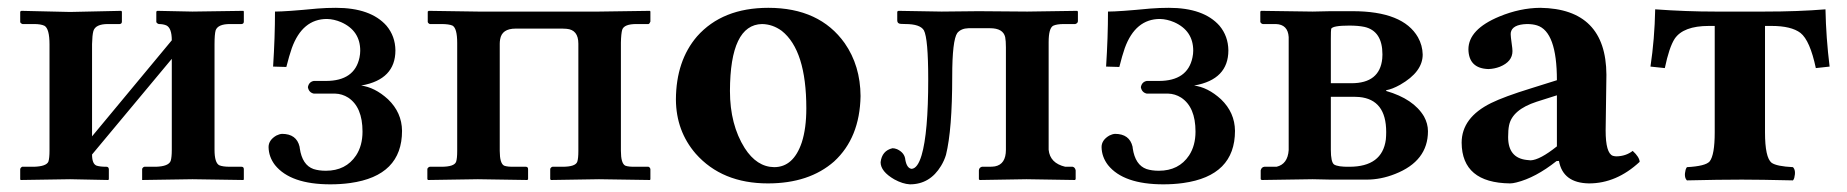

<svg xmlns="http://www.w3.org/2000/svg" viewBox="-20 -464 4772 496"><path d="M161.1 -433.1 293 -436 294.9 -434.1V-408.2Q294.9 -402.3 289.1 -401.9H258.8Q226.6 -401.9 221.2 -383.8Q218.3 -373 217.8 -350.1V-111.8L423.8 -359.9Q423.8 -391.6 409.7 -398.4Q401.4 -401.9 390.1 -401.9Q384.8 -403.8 383.8 -407.2V-434.1L386.2 -436Q387.2 -436 477.1 -434.1L608.9 -436L609.9 -434.1V-408.2Q609.9 -402.3 604 -401.9H574.2Q543 -401.9 537.1 -385.7Q534.2 -375.5 534.2 -350.1V-77.1Q534.2 -43.5 546.4 -37.1Q555.2 -33.2 574.2 -33.2H604Q609.9 -33.2 609.9 -26.9V-1L608.9 1Q607.9 1 477.1 -1L347.2 1V-1V-27.8Q349.1 -32.2 353 -33.2H382.8Q415.5 -34.2 420.9 -48.3Q423.8 -57.6 423.8 -77.1V-312L217.8 -64.9Q217.8 -40.5 229.5 -36.1Q238.3 -33.2 254.9 -33.2Q260.7 -33.2 261.2 -26.9V-1L259.8 1Q258.8 1 161.1 -1L33.2 1L32.2 -1V-27.8Q33.7 -31.7 37.1 -33.2H67.9Q99.6 -34.2 105 -46.4Q107.9 -55.2 107.9 -75.2V-349.1Q107.9 -390.1 94.7 -397.5Q85.4 -401.9 67.9 -401.9H38.1Q32.7 -403.8 32.2 -407.2V-434.1L35.2 -436Z M821.8 -22.9Q873.5 -22.9 899.9 -62.5Q916.5 -87.9 916.5 -124Q916.5 -187.5 879.4 -211.9Q863.8 -221.7 845.7 -222.2H790.5Q777.8 -225.1 775.4 -238.8Q777.8 -252.4 790.5 -254.9H821.8Q896 -254.9 908.7 -315.4Q910.6 -324.7 910.6 -333Q910.6 -384.8 861.3 -406.7Q842.8 -414.6 824.7 -415Q761.2 -415 733.9 -339.8Q727.1 -320.3 719.7 -291L685.5 -292Q690.4 -367.7 690.4 -434.1Q719.2 -434.1 799.8 -441.9Q823.7 -443.8 847.7 -443.8Q937.5 -443.8 978.5 -397.5Q1001 -370.6 1001.5 -334Q1001.5 -258.8 914.1 -243.2Q912.1 -242.7 911.6 -243.2Q948.2 -238.8 982.4 -207.5Q1018.1 -173.3 1018.6 -126Q1018.6 -9.8 884.8 8.8Q860.4 12.2 833.5 12.2Q730.5 12.2 690.4 -37.6Q674.3 -58.6 673.8 -84Q673.8 -102.1 693.8 -113.8Q701.7 -117.7 708.5 -118.2Q746.1 -118.2 753.9 -85Q754.4 -82.5 754.4 -81.1Q760.7 -37.6 790 -27.3Q803.7 -22.9 821.8 -22.9Z M1161.1 -353Q1161.1 -391.1 1148.9 -397.9Q1139.6 -401.9 1120.1 -401.9H1090.3Q1085.9 -403.8 1085 -407.2V-434.1L1087.4 -436L1215.3 -434.1H1307.1H1433.1H1527.3L1659.2 -436L1660.2 -434.1V-408.2Q1658.2 -402.8 1655.3 -401.9H1624Q1592.3 -401.9 1587.4 -387.2Q1584.5 -377 1584 -354V-74.2Q1584 -42 1595.2 -36.1Q1603.5 -32.7 1624 -33.2H1655.3Q1659.7 -31.2 1660.2 -26.9V-1L1659.2 1L1527.3 -1L1403.3 1L1401.4 -1V-27.8Q1403.3 -32.2 1407.2 -33.2H1433.1Q1466.3 -33.2 1471.2 -45.9Q1474.1 -54.2 1474.1 -74.2V-351.1Q1474.1 -387.2 1443.4 -389.6Q1438.5 -390.1 1433.1 -390.1H1312Q1276.4 -390.1 1272 -362.3Q1271 -356.4 1271 -351.1V-74.2Q1271 -42 1282.2 -36.1Q1290.5 -32.7 1311 -33.2H1338.4Q1344.2 -33.2 1344.2 -26.9V-1L1342.3 1L1214.4 -1L1085.9 1L1084 -1V-27.8Q1085.9 -32.2 1090.3 -33.2H1120.1Q1153.3 -33.2 1158.2 -45.9Q1161.1 -54.2 1161.1 -74.2Z M1948.7 -401.9Q1866.2 -400.4 1865.7 -229Q1865.7 -142.1 1903.8 -81.5Q1935.1 -32.7 1980 -32.2Q2029.8 -32.2 2051.3 -96.2Q2063 -132.3 2063 -184.1Q2063 -334 1999.5 -384.3Q1976.1 -401.4 1948.7 -401.9ZM1726.1 -207Q1726.6 -307.1 1780.8 -370.1Q1846.2 -443.8 1964.8 -443.8Q2097.2 -443.8 2162.1 -352.5Q2202.6 -294.4 2203.1 -215.8Q2201.2 -107.9 2134.8 -46.9Q2070.3 9.8 1963.9 9.8Q1845.2 9.8 1777.3 -66.9Q1726.6 -125.5 1726.1 -207Z M2335 -27.8Q2322.8 -29.3 2318.8 -50.8Q2317.4 -69.3 2297.4 -78.6Q2291 -81.1 2285.6 -81.1Q2258.3 -74.7 2254.9 -44.9Q2254.9 -21 2290.5 -0.5Q2312 11.2 2330.6 12.2Q2382.3 12.2 2411.1 -35.6Q2419.4 -49.3 2423.8 -64Q2439.9 -128.9 2439.9 -266.1Q2439.9 -360.4 2453.1 -378.9Q2462.9 -390.6 2481.9 -391.1H2537.6Q2571.3 -391.1 2576.7 -368.2Q2578.6 -358.4 2578.6 -341.8V-77.1Q2578.6 -39.6 2550.3 -34.2Q2543.5 -33.2 2535.6 -33.2H2516.6Q2509.3 -31.2 2508.8 -23.9V-1L2510.7 1Q2511.7 1 2631.8 -1L2756.8 1L2758.8 -1V-23.9Q2757.3 -31.7 2751 -33.2H2731.9Q2692.4 -42.5 2689 -77.1V-355Q2689 -391.1 2700.7 -397.5Q2710 -401.9 2728.5 -401.9H2757.8Q2764.2 -403.8 2764.6 -409.2V-434.1L2762.7 -436Q2761.7 -436 2633.8 -434.1L2507.8 -435.1Q2506.8 -435.1 2412.6 -434.1L2300.8 -436L2297.9 -434.1V-411.1Q2297.9 -402.8 2307.1 -402.3Q2311 -402.3 2318.8 -401.9Q2356.9 -401.9 2366.7 -385.7Q2377.9 -364.7 2377.9 -258.8Q2377.9 -120.6 2360.8 -63Q2350.6 -28.8 2335 -27.8Z M2973.6 -22.9Q3025.4 -22.9 3051.8 -62.5Q3068.4 -87.9 3068.4 -124Q3068.4 -187.5 3031.2 -211.9Q3015.6 -221.7 2997.6 -222.2H2942.4Q2929.7 -225.1 2927.2 -238.8Q2929.7 -252.4 2942.4 -254.9H2973.6Q3047.9 -254.9 3060.5 -315.4Q3062.5 -324.7 3062.5 -333Q3062.5 -384.8 3013.2 -406.7Q2994.6 -414.6 2976.6 -415Q2913.1 -415 2885.7 -339.8Q2878.9 -320.3 2871.6 -291L2837.4 -292Q2842.3 -367.7 2842.3 -434.1Q2871.1 -434.1 2951.7 -441.9Q2975.6 -443.8 2999.5 -443.8Q3089.4 -443.8 3130.4 -397.5Q3152.8 -370.6 3153.3 -334Q3153.3 -258.8 3065.9 -243.2Q3064 -242.7 3063.5 -243.2Q3100.1 -238.8 3134.3 -207.5Q3169.9 -173.3 3170.4 -126Q3170.4 -9.8 3036.6 8.8Q3012.2 12.2 2985.4 12.2Q2882.3 12.2 2842.3 -37.6Q2826.2 -58.6 2825.7 -84Q2825.7 -102.1 2845.7 -113.8Q2853.5 -117.7 2860.4 -118.2Q2897.9 -118.2 2905.8 -85Q2906.2 -82.5 2906.2 -81.1Q2912.6 -37.6 2941.9 -27.3Q2955.6 -22.9 2973.6 -22.9Z M3418 -249H3471.2Q3544.4 -249 3550.8 -312.5Q3551.3 -317.9 3551.3 -323.2Q3551.3 -383.8 3504.9 -394.5Q3488.8 -397.9 3465.8 -397.9Q3422.9 -397.9 3418.9 -389.6Q3418 -385.7 3418 -363.8ZM3418 -213.9V-77.1Q3418 -45.4 3426.3 -39.1Q3436.5 -32.7 3465.8 -33.2Q3550.8 -33.2 3560.1 -103.5Q3561 -113.3 3561 -123Q3561 -207 3491.2 -213.4Q3485.4 -213.9 3480 -213.9ZM3239.3 1 3236.8 -1V-23.9Q3238.8 -32.2 3246.1 -33.2H3277.8Q3306.6 -40 3309.1 -76.2V-368.2Q3307.1 -400.9 3275.9 -401.9H3242.2Q3237.8 -402.8 3235.8 -407.2V-434.1L3237.8 -436L3371.1 -434.1L3417 -435.1H3474.1Q3604.5 -435.1 3643.1 -367.7Q3654.8 -346.7 3655.3 -323.2Q3655.3 -278.3 3597.2 -245.1Q3576.2 -233.4 3561 -231V-229Q3631.8 -208.5 3658.7 -163.1Q3668.9 -144.5 3668.9 -125Q3668.9 -47.9 3584 -14.6Q3547.4 0 3510.3 0H3418L3371.1 -1Z M4007.3 -48.3 4001 -47.9Q3946.8 -4.9 3897.5 7.3Q3887.7 9.8 3880.9 9.8Q3756.8 8.3 3755.9 -95.2Q3755.9 -160.2 3832 -197.8Q3865.7 -214.4 3935.1 -235.8L4002 -256.8Q4002 -382.3 3950.7 -398.4Q3939.5 -401.9 3924.8 -401.9Q3886.2 -400.9 3882.8 -379.4Q3881.8 -373.5 3886.7 -339.8Q3887.2 -335 3887.2 -332Q3887.2 -304.7 3854.5 -291.5Q3840.3 -286.1 3825.2 -285.6Q3774.4 -287.1 3773.4 -336.4Q3773.4 -388.2 3853.5 -421.4Q3906.7 -443.4 3959 -443.8Q4128.9 -441.4 4129.9 -271L4127.9 -127Q4127.9 -68.4 4146.5 -61.5Q4151.4 -60.1 4155.8 -60.1Q4180.2 -60.5 4197.8 -74.2Q4215.3 -58.1 4215.8 -45.9Q4155.8 9.8 4085 9.8Q4017.6 8.8 4007.3 -48.3ZM4002 -217.8 3949.7 -201.2Q3886.7 -180.7 3878.4 -140.1Q3876 -128.4 3876 -109.9Q3876 -56.2 3923.8 -50.8Q3929.2 -50.3 3934.1 -49.8Q3958 -50.8 4002 -85.9Z M4409.7 -122.1V-397H4394.5Q4328.6 -397 4306.2 -363.8Q4292 -341.8 4280.8 -288.1L4243.7 -292Q4254.4 -362.8 4255.9 -439.9Q4335.9 -434.1 4411.6 -434.1H4537.6Q4625.5 -434.1 4695.8 -439.9Q4697.3 -366.2 4706.5 -292Q4705.6 -292 4670.9 -288.1Q4655.8 -359.4 4631.3 -378.9Q4607.4 -397 4556.6 -397H4539.6V-122.1Q4539.6 -57.1 4556.6 -43.5Q4569.8 -34.2 4611.8 -32.2Q4620.1 -23.9 4615.2 -4.4Q4613.8 0 4611.8 2Q4525.4 0 4480 0Q4421.4 0 4337.9 2Q4329.6 -6.3 4334.5 -25.4Q4335.9 -29.8 4337.9 -32.2Q4385.7 -34.7 4396.5 -46.9Q4409.7 -63.5 4409.7 -122.1Z"/></svg>

Font: Linux Libertine O
Style: Bold
Weight: 700
Designer: Philipp H. Poll
Foundry: Philipp H. Poll
Version: Version 5.0.0